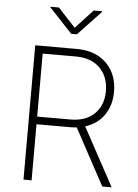

<svg xmlns="http://www.w3.org/2000/svg" viewBox="-62 -989 747 1036"><g transform="rotate(5 312.0 -471.0)"><path d="M105 0V-727.5H329.6Q398.4 -727.5 448 -700.4Q497.6 -673.3 523.9 -625.5Q550.3 -577.6 550.3 -514.2Q550.3 -440.9 513.9 -388.4Q477.5 -335.9 411.6 -315.4L582.5 0H531.7L366.7 -305.7Q348.6 -303.7 329.6 -303.7H148.9V0ZM148.9 -345.2H328.6Q412.1 -345.2 459.2 -391.4Q506.3 -437.5 506.3 -514.2Q506.3 -592.3 459.2 -639.4Q412.1 -686.5 328.6 -686.5H148.9ZM214.4 -941.9 308.6 -840.3 402.8 -941.9H448.7V-938.5L323.7 -806.2H293L168.9 -938.5V-941.9Z"/></g></svg>

Font: Inter Extra Light
Style: Regular
Weight: 200
Designer: Rasmus Andersson
Foundry: rsms
Version: Version 4.000;git-3c8e0fc